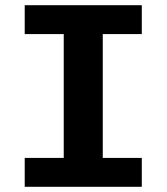

<svg xmlns="http://www.w3.org/2000/svg" viewBox="-20 -718 640 738"><path d="M525 0V-111H375V-587H525V-698H75V-587H225V-111H75V0Z"/></svg>

Font: IBM Plex Mono
Style: Bold
Weight: 700
Monospace: yes
Designer: Mike Abbink, Paul van der Laan, Pieter van Rosmalen
Foundry: Bold Monday
Version: Version 2.004